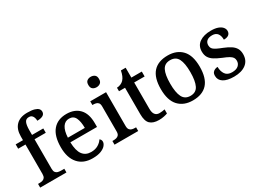

<svg xmlns="http://www.w3.org/2000/svg" viewBox="-43 -1416 2767 2071"><g transform="rotate(-30 1341.0 -380.0)"><path d="M24 0V-46H40Q61 -46 78.5 -50.5Q96 -55 107.5 -70Q119 -85 119 -115V-482H28V-536H119V-582Q119 -672 167 -721Q215 -770 305 -770Q361 -770 393.5 -760.5Q426 -751 440 -735.5Q454 -720 454 -699Q454 -669 428.5 -654.5Q403 -640 358 -640Q358 -658 352.5 -677Q347 -696 334 -708Q321 -720 297 -720Q260 -720 246 -689Q232 -658 232 -594V-536H372V-482H232V-115Q232 -85 243 -70Q254 -55 272.5 -50.5Q291 -46 310 -46H351V0Z M675 10Q560 10 497 -62Q434 -134 434 -264Q434 -405 494.5 -476Q555 -547 665 -547Q766 -547 824 -486.5Q882 -426 882 -307V-260H550Q553 -154 589.5 -105.5Q626 -57 694 -57Q746 -57 782.5 -79Q819 -101 837 -131Q846 -126 852 -116Q858 -106 858 -92Q858 -69 838.5 -45.5Q819 -22 778.5 -6Q738 10 675 10ZM763 -317Q763 -396 741 -442.5Q719 -489 664 -489Q614 -489 585 -445Q556 -401 552 -317Z M950 0V-46H963Q982 -46 1000 -50.5Q1018 -55 1029.5 -69Q1041 -83 1041 -112V-425Q1041 -454 1029.5 -468Q1018 -482 1000 -486Q982 -490 963 -490H957V-536H1154V-115Q1154 -85 1165.5 -70Q1177 -55 1195 -50.5Q1213 -46 1233 -46H1245V0ZM1093 -633Q1065 -633 1046 -648Q1027 -663 1027 -698Q1027 -734 1046.5 -748.5Q1066 -763 1093 -763Q1120 -763 1140 -748.5Q1160 -734 1160 -698Q1160 -663 1140 -648Q1120 -633 1093 -633Z M1501 10Q1428 10 1391.5 -24.5Q1355 -59 1355 -146V-475H1280V-519Q1302 -519 1325.5 -528.5Q1349 -538 1364 -554Q1381 -572 1392 -597.5Q1403 -623 1410 -659H1469V-536H1599V-475H1469V-147Q1469 -98 1488 -75Q1507 -52 1541 -52Q1560 -52 1576 -54.5Q1592 -57 1608 -60V-9Q1594 -3 1564.5 3.5Q1535 10 1501 10Z M1923 10Q1811 10 1746.5 -59Q1682 -128 1682 -269Q1682 -410 1744 -478.5Q1806 -547 1926 -547Q2038 -547 2102.5 -478.5Q2167 -410 2167 -269Q2167 -128 2105 -59Q2043 10 1923 10ZM1925 -46Q1994 -46 2022 -102.5Q2050 -159 2050 -269Q2050 -380 2021.5 -435Q1993 -490 1924 -490Q1855 -490 1827 -435Q1799 -380 1799 -269Q1799 -159 1827.5 -102.5Q1856 -46 1925 -46Z M2436 10Q2350 10 2304.5 -19Q2259 -48 2259 -100Q2259 -129 2271.5 -144Q2284 -159 2301 -165Q2318 -171 2332 -171Q2332 -116 2357.5 -79Q2383 -42 2440 -42Q2493 -42 2519.5 -65.5Q2546 -89 2546 -125Q2546 -149 2535.5 -165Q2525 -181 2498.5 -196.5Q2472 -212 2423 -231Q2371 -253 2336.5 -274.5Q2302 -296 2284.5 -325.5Q2267 -355 2267 -399Q2267 -471 2321 -508.5Q2375 -546 2464 -546Q2517 -546 2551.5 -533Q2586 -520 2603 -499Q2620 -478 2620 -454Q2620 -424 2599.5 -407.5Q2579 -391 2538 -391Q2538 -441 2516.5 -468.5Q2495 -496 2451 -496Q2406 -496 2383.5 -476Q2361 -456 2361 -422Q2361 -399 2373 -382Q2385 -365 2413.5 -350.5Q2442 -336 2489 -318Q2539 -298 2572.5 -276Q2606 -254 2623 -224.5Q2640 -195 2640 -153Q2640 -74 2585 -32Q2530 10 2436 10Z"/></g></svg>

Font: Noto Naskh Arabic Medium
Style: Regular
Weight: 500
Designer: Monotype Design Team, David Williams, Mohamad Dakak and Nizar Qandah
Foundry: Monotype Imaging Inc.
Version: Version 2.016